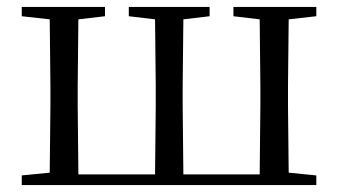

<svg xmlns="http://www.w3.org/2000/svg" viewBox="-20 -536 980 556"><path d="M167 0H896V-28L816 -36L814 -229V-288L816 -480L896 -489V-516H656V-489L732 -480L734 -288V-229L732 -31H511L509 -229V-288L511 -480L587 -489V-516H353V-489L429 -480L431 -288V-229L429 -31H207L205 -229V-288L207 -480L284 -489V-516H43V-489L124 -480L126 -288V-229L124 -36L43 -28V0Z"/></svg>

Font: Source Han Serif CN
Style: Regular
Weight: 400
Designer: Ryoko NISHIZUKA 西塚涼子 (kana & ideographs); Frank Grießhammer (Latin, Greek & Cyrillic); Wenlong ZHANG 张文龙 (bopomofo); San
Foundry: Adobe
Version: Version 2.003;hotconv 1.1.1;makeotfexe 2.6.0